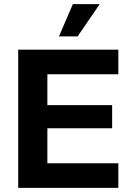

<svg xmlns="http://www.w3.org/2000/svg" viewBox="-20 -908 640 928"><path d="M68 0V-668H552V-549H209V-400H522V-288H209V-119H552V0ZM265 -732 332 -888H462L355 -732Z"/></svg>

Font: Celebes
Style: Bold
Weight: 700
Designer: Anugrah Pasau
Foundry: Lafontype
Version: Version 1.000; ttfautohint (v1.8.4)